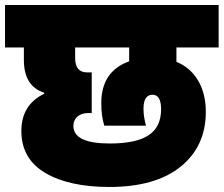

<svg xmlns="http://www.w3.org/2000/svg" viewBox="-31 -760 890 764"><path d="M-11 -571V-740H839V-571H671V-514Q727 -491 757.5 -439Q788 -387 788 -315Q788 -178 688 -97Q588 -16 404 -16Q244 -16 149 -72Q54 -128 54 -239Q54 -343 145 -387V-391Q64 -417 64 -521V-571ZM406 -189Q511 -189 560.5 -222Q610 -255 610 -325Q610 -383 576 -383Q540 -383 540 -327Q540 -295 550 -260H384Q372 -298 372 -350Q372 -476 483 -516V-571H268V-530Q268 -472 315 -472H334V-310H319Q292 -310 276.5 -295.5Q261 -281 261 -259Q261 -189 406 -189Z"/></svg>

Font: Poppins Black
Style: Regular
Weight: 900
Designer: Ninad Kale (Devanagari), Jonny Pinhorn (Latin)
Foundry: Indian Type Foundry
Version: Version 3.200;PS 1.000;hotconv 16.6.54;makeotf.lib2.5.65590